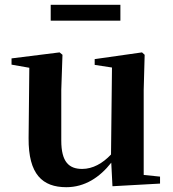

<svg xmlns="http://www.w3.org/2000/svg" viewBox="-20 -763 718 799"><path d="M191 -677H481V-743H191ZM448 12 646 1V-28L578 -35V-389L582 -535L571 -545L374 -517V-493L446 -482L442 -120C407 -83 366 -60 322 -60C267 -60 235 -89 235 -178V-389L240 -535L228 -545L28 -520V-494L102 -481L99 -188C98 -37 157 16 256 16C333 16 395 -25 443 -86Z"/></svg>

Font: Noto Serif CJK KR
Style: Bold
Weight: 700
Designer: Ryoko NISHIZUKA 西塚涼子 (kana & ideographs); Frank Grießhammer (Latin, Greek & Cyrillic); Wenlong ZHANG 张文龙 (bopomofo); San
Foundry: Adobe
Version: Version 2.001;hotconv 1.1.0;makeotfexe 2.6.0